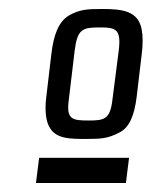

<svg xmlns="http://www.w3.org/2000/svg" viewBox="-20 -680 337 427"><path d="M295 -558C298 -581 298 -600 295 -615C287 -656 252 -660 207 -660C173 -660 158 -659 134 -646C110 -632 99 -602 94 -558L83 -465C79 -434 82 -408 92 -394C107 -371 137 -371 172 -371C205 -371 220 -372 245 -385C268 -396 279 -424 284 -465ZM177 -412C141 -412 127 -414 133 -458L146 -567C152 -616 164 -619 202 -619C238 -619 250 -615 244 -567L230 -458C225 -414 211 -412 177 -412ZM60 -273H260L267 -329H67Z"/></svg>

Font: Gamestation Condensed
Style: Italic
Weight: 400
Width: 3
Designer: Jonas Hecksher
Foundry: Jonas Hecksher, Playtypeª, e-types AS
Version: Version 1.003